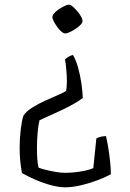

<svg xmlns="http://www.w3.org/2000/svg" viewBox="-20 -526 558 821"><path d="M258 275Q232 275 198.5 266Q165 257 131.5 242.5Q98 228 74 214Q70 194 67 166.5Q64 139 64 107Q64 67 68.5 29Q73 -9 80 -31Q91 -49 118 -66Q145 -83 176.5 -97Q208 -111 233 -122Q258 -133 263 -138Q264 -144 265 -156Q266 -168 266 -179Q266 -201 263.5 -228.5Q261 -256 258 -273Q263 -277 272.5 -283Q282 -289 292 -291Q305 -269 314 -236.5Q323 -204 328 -170Q333 -136 334 -107Q319 -95 293 -80.5Q267 -66 238 -52.5Q209 -39 184.5 -28Q160 -17 149 -12Q144 7 141 40Q138 73 138 108Q138 133 139.5 154Q141 175 145 191Q158 196 178.5 201Q199 206 220.5 209.5Q242 213 257 213Q278 213 301 210.5Q324 208 345 203.5Q366 199 379 193L392 66Q398 62 410 59Q422 56 433 56Q437 71 442 100Q447 129 450.5 161.5Q454 194 454 219Q433 231 399 244Q365 257 327.5 266Q290 275 258 275ZM259 -383Q252 -383 242.5 -391Q233 -399 224.5 -411Q216 -423 210 -434.5Q204 -446 204 -453Q204 -460 211.5 -469Q219 -478 231 -486Q243 -494 255 -500Q267 -506 276 -506Q282 -506 291.5 -497.5Q301 -489 311 -477.5Q321 -466 327 -454.5Q333 -443 333 -436Q333 -429 324.5 -420Q316 -411 303 -402.5Q290 -394 278 -388.5Q266 -383 259 -383Z"/></svg>

Font: Texturina 12pt ExtraLight
Style: Regular
Weight: 250
Designer: Guillermo Torres Carreño
Foundry: Omnibus-Type
Version: Version 1.002